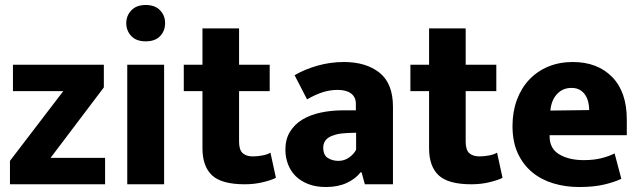

<svg xmlns="http://www.w3.org/2000/svg" viewBox="-20 -740 2570 771"><path d="M397 -389 183 -106H402V0H20V-94L234 -374H32V-480H397Z M491 0V-480H639V0ZM565 -574Q527 -574 507 -595.5Q487 -617 487 -647Q487 -677 507.5 -698.5Q528 -720 565 -720Q602 -720 622.5 -699Q643 -678 643 -647Q643 -616 623 -595Q603 -574 565 -574Z M1063 -374H940V-171Q940 -138 954.5 -125Q969 -112 995 -112Q1015 -112 1035 -116Q1055 -120 1066 -127L1088 -26Q1071 -17 1036.5 -8.5Q1002 0 963 0Q870 0 831.5 -36Q793 -72 793 -145V-374H718V-480H793V-626H940V-480H1063Z M1163 -438Q1204 -462 1255.5 -476.5Q1307 -491 1361 -491Q1450 -491 1504 -448Q1558 -405 1558 -311V0H1445L1432 -48H1428Q1408 -22 1372.5 -5.5Q1337 11 1289 11Q1248 11 1217.5 -1Q1187 -13 1167 -33Q1147 -53 1136.5 -80.5Q1126 -108 1126 -139Q1126 -181 1144.5 -211Q1163 -241 1194.5 -260Q1226 -279 1268.5 -288Q1311 -297 1359 -297H1409V-323Q1409 -350 1390 -364.5Q1371 -379 1336 -379Q1306 -379 1277 -370Q1248 -361 1213 -341ZM1410 -207 1377 -206Q1349 -205 1330 -200Q1311 -195 1299.5 -187.5Q1288 -180 1283 -169.5Q1278 -159 1278 -148Q1278 -117 1296.5 -105.5Q1315 -94 1339 -94Q1363 -94 1382.5 -108Q1402 -122 1410 -139Z M1973 -374H1850V-171Q1850 -138 1864.5 -125Q1879 -112 1905 -112Q1925 -112 1945 -116Q1965 -120 1976 -127L1998 -26Q1981 -17 1946.5 -8.5Q1912 0 1873 0Q1780 0 1741.5 -36Q1703 -72 1703 -145V-374H1628V-480H1703V-626H1850V-480H1973Z M2497 -197H2187V-193Q2187 -143 2226 -120Q2265 -97 2324 -97Q2365 -97 2396 -105Q2427 -113 2448 -124L2475 -22Q2448 -9 2406.5 1Q2365 11 2305 11Q2251 11 2202.5 -3.5Q2154 -18 2117.5 -48Q2081 -78 2059.5 -124Q2038 -170 2038 -234Q2038 -291 2055.5 -338.5Q2073 -386 2105 -420Q2137 -454 2181.5 -472.5Q2226 -491 2280 -491Q2379 -491 2438 -431Q2497 -371 2497 -260ZM2346 -298Q2346 -315 2342 -331Q2338 -347 2329.5 -359.5Q2321 -372 2307.5 -379.5Q2294 -387 2275 -387Q2240 -387 2217 -362.5Q2194 -338 2190 -296Z"/></svg>

Font: Mukta Malar ExtraBold
Style: Regular
Weight: 800
Designer: Aadarsh Rajan, Girish Dalvi, Yashodeep Gholap
Foundry: Ek Type
Version: Version 2.538;PS 1.000;hotconv 16.6.51;makeotf.lib2.5.65220;